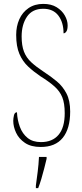

<svg xmlns="http://www.w3.org/2000/svg" viewBox="-20 -744 422 985"><path d="M189 10Q139 10 108 -11Q77 -32 62.5 -63Q48 -94 48 -124Q48 -136 51.5 -152Q55 -168 67 -168Q69 -128 82 -93Q95 -58 121.5 -36.5Q148 -15 190 -15Q249 -15 280.5 -52.5Q312 -90 312 -163Q312 -214 299.5 -245Q287 -276 259.5 -300.5Q232 -325 187 -353Q153 -376 124.5 -402.5Q96 -429 79.5 -467.5Q63 -506 63 -565Q63 -609 79 -645Q95 -681 126.5 -702.5Q158 -724 202 -724Q243 -724 270.5 -707Q298 -690 312.5 -664.5Q327 -639 327 -614Q327 -592 320.5 -582.5Q314 -573 306 -573Q306 -629 279.5 -664Q253 -699 202 -699Q146 -699 118.5 -658.5Q91 -618 91 -557Q91 -510 103 -479Q115 -448 140.5 -424.5Q166 -401 204 -376Q241 -352 271.5 -326.5Q302 -301 321 -264.5Q340 -228 340 -172Q340 -84 302 -37Q264 10 189 10ZM164 208Q169 171 173.5 136Q178 101 180 61H219V71Q214 92 207 119.5Q200 147 192 174Q184 201 176 221H164Z"/></svg>

Font: Noto Serif Tamil ExtraCondensed Thin
Style: Italic
Weight: 100
Width: 2
Italic angle: -12°
Designer: Indian Type Foundry, Tom Grace, and the Monotype Design Team
Foundry: Monotype Imaging Inc.
Version: Version 2.003; ttfautohint (v1.8.4.7-5d5b)